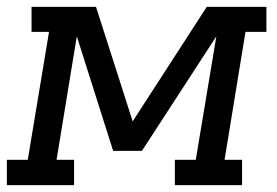

<svg xmlns="http://www.w3.org/2000/svg" viewBox="-37 -540 807 560"><path d="M-17 0V-74H44L106 -447H55V-520H243L350 -186L566 -520H740V-447H679L618 -74H669V0H473V-74H534L594 -434L377 -100H293L187 -434L128 -74H179V0Z"/></svg>

Font: Iosevka Etoile Oblique
Style: Regular
Weight: 400
Italic angle: -9°
Designer: Belleve Invis
Foundry: Belleve Invis
Version: Version 15.5.2; ttfautohint (v1.8.4)